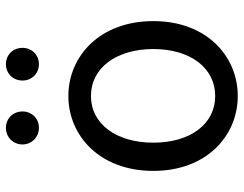

<svg xmlns="http://www.w3.org/2000/svg" viewBox="-107 -700 820 646"><g transform="rotate(-90 303.0 -377.0)"><path d="M303 13C436 13 555 -91 555 -271C555 -452 436 -557 303 -557C170 -557 51 -452 51 -271C51 -91 170 13 303 13ZM303 -63C209 -63 146 -146 146 -271C146 -396 209 -481 303 -481C397 -481 461 -396 461 -271C461 -146 397 -63 303 -63ZM196 -656C228 -656 251 -681 251 -711C251 -743 228 -767 196 -767C164 -767 140 -743 140 -711C140 -681 164 -656 196 -656ZM410 -656C442 -656 465 -681 465 -711C465 -743 442 -767 410 -767C378 -767 355 -743 355 -711C355 -681 378 -656 410 -656Z"/></g></svg>

Font: Source Han Sans CN Regular
Style: Regular
Weight: 400
Designer: Ryoko NISHIZUKA (kana & ideographs); Paul D. Hunt (Latin, Greek & Cyrillic); Wenlong ZHANG (bopomofo); Sandoll Communica
Foundry: Adobe Systems Incorporated
Version: Version 1.004;PS 1.004;hotconv 1.0.82;makeotf.lib2.5.63406